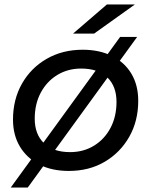

<svg xmlns="http://www.w3.org/2000/svg" viewBox="-20 -757 675 857"><path d="M287 6Q211 6 155.5 -22.5Q100 -51 69 -102.5Q38 -154 38 -223Q38 -313 78 -383.5Q118 -454 188.5 -494.5Q259 -535 349 -535Q424 -535 480 -507Q536 -479 566.5 -428Q597 -377 597 -307Q597 -217 557 -146.5Q517 -76 447.5 -35Q378 6 287 6ZM293 -78Q353 -78 400 -107Q447 -136 473.5 -186.5Q500 -237 500 -302Q500 -372 459 -411.5Q418 -451 342 -451Q283 -451 236 -422.5Q189 -394 162 -343.5Q135 -293 135 -227Q135 -158 176 -118Q217 -78 293 -78ZM28 80 516 -592H592L104 80ZM306 -607 457 -737H582L400 -607Z"/></svg>

Font: Montserrat Thin Medium
Style: Italic
Weight: 500
Italic angle: -11.3°
Version: Version 9.000